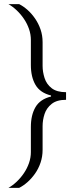

<svg xmlns="http://www.w3.org/2000/svg" viewBox="-20 -763 371 933"><path d="M21 150Q42 138 61.5 119.5Q81 101 96.5 78Q112 55 121 29Q130 3 130 -24V-146Q130 -204 152.5 -242.5Q175 -281 228 -294V-299Q175 -312 152.5 -350.5Q130 -389 130 -447V-569Q130 -596 121 -622Q112 -648 96.5 -671Q81 -694 61.5 -712.5Q42 -731 21 -743H73Q93 -733 113 -715.5Q133 -698 150 -673.5Q167 -649 177 -620Q187 -591 187 -558V-443Q187 -414 196.5 -384Q206 -354 231 -334.5Q256 -315 301 -315V-278Q256 -278 231 -258Q206 -238 196.5 -209Q187 -180 187 -150V-35Q187 -2 177 27.5Q167 57 150 81Q133 105 113 122.5Q93 140 73 150Z"/></svg>

Font: Saira SemiExpanded Light
Style: Regular
Weight: 300
Width: 6
Designer: Hector Gatti with collaboration of the Omnibus-Type team
Foundry: Omnibus-Type
Version: Version 1.101